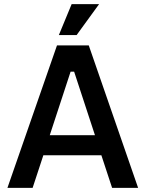

<svg xmlns="http://www.w3.org/2000/svg" viewBox="-20 -910 706 930"><path d="M256 -690H410L649 0H523L471 -158H190L138 0H16ZM440 -255 339 -563H322L221 -255ZM327 -890H460L351 -740H265Z"/></svg>

Font: Mozilla Text BETA SemiBold
Style: Regular
Weight: 600
Designer: Studio DRAMA
Foundry: Studio DRAMA
Version: Version 0.100